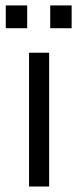

<svg xmlns="http://www.w3.org/2000/svg" viewBox="-20 -680 285 700"><path d="M1 -577.1V-660.2H79.1V-577.1ZM163.1 -577.1V-660.2H241.2V-577.1ZM85.9 0V-487.8H159.2V0Z"/></svg>

Font: HK Grotesk Light
Style: Regular
Weight: 300
Designer: Alfredo Marco Pradil and Stefan Peev
Foundry: Hanken Design Co.
Version: Version 1.045;PS 001.045;hotconv 1.0.88;makeotf.lib2.5.64775